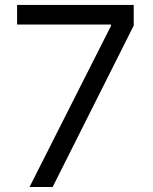

<svg xmlns="http://www.w3.org/2000/svg" viewBox="-20 -747 611 767"><path d="M98 0 423.3 -643.5V-649.1H48.3V-727.3H514.2V-644.9L190.3 0Z"/></svg>

Font: InterMG
Style: Regular
Weight: 400
Designer: Rasmus Andersson
Foundry: rsms
Version: Version 3.019;December 26, 2023;FontCreator 15.0.0.2955 64-b